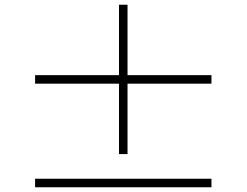

<svg xmlns="http://www.w3.org/2000/svg" viewBox="-20 -817 1040 810"><path d="M482 -500V-797H518V-500H872V-464H518V-167H482V-464H128V-500ZM128 -63H872V-27H128Z"/></svg>

Font: Kinto Sans Thin
Style: Regular
Weight: 100
Designer: Authors: Ryoko NISHIZUKA  (kana & ideographs); Paul D. Hunt (Latin, Greek & Cyrillic); Wenlong ZHANG  (bopomofo); Sandol
Foundry: Adobe Systems Incorporated, ookami Inc.
Version: Version 0.001